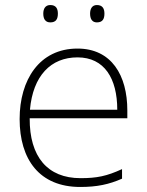

<svg xmlns="http://www.w3.org/2000/svg" viewBox="-20 -733 585 763"><path d="M152 -679C152 -658 160 -644 180 -644C203 -644 210 -658 210 -679C210 -698 203 -713 180 -713C160 -713 152 -698 152 -679ZM338 -679C338 -658 346 -644 365 -644C388 -644 395 -658 395 -679C395 -698 388 -713 365 -713C346 -713 338 -698 338 -679ZM288 -540C136 -540 58 -415 58 -260C58 -100 136 10 299 10C365 10 413 0 465 -23V-61C404 -33 365 -25 300 -25C169 -25 97 -110 98 -263H486V-294C486 -434 423 -540 288 -540ZM288 -505C395 -505 446 -421 446 -297H99C111 -432 182 -505 288 -505Z"/></svg>

Font: Noto Sans Cherokee ExtraLight
Style: Regular
Weight: 200
Designer: Monotype Design Team
Foundry: Monotype Imaging Inc.
Version: Version 2.001